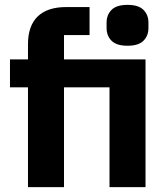

<svg xmlns="http://www.w3.org/2000/svg" viewBox="-20 -769 687 789"><path d="M95 -410H21V-525H95V-587Q95 -663 135 -701.5Q175 -740 252 -740H348V-625H243V-525H578V0H430V-410H243V0H95ZM504 -581Q459 -581 438.5 -601.5Q418 -622 418 -654V-676Q418 -708 438.5 -728.5Q459 -749 504 -749Q549 -749 569.5 -728.5Q590 -708 590 -676V-654Q590 -622 569.5 -601.5Q549 -581 504 -581Z"/></svg>

Font: IBM Plex Sans Thai
Style: Bold
Weight: 700
Designer: Mike Abbink, Paul van der Laan, Pieter van Rosmalen, Ben Mitchell, Mark Frömberg
Foundry: Bold Monday
Version: Version 1.2